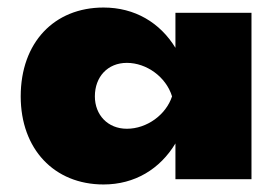

<svg xmlns="http://www.w3.org/2000/svg" viewBox="-20 -779 736 510"><path d="M648 -303V-745H446V-652C405 -719 338 -759 255 -759C124 -759 35 -666 35 -523C35 -383 124 -289 255 -289C338 -289 405 -330 446 -398V-303ZM232 -523C232 -575 266 -612 317 -612C369 -612 421 -575 437 -523C421 -474 370 -437 317 -437C266 -437 232 -474 232 -523Z"/></svg>

Font: Bounded ExtBd
Style: Regular
Weight: 800
Designer: Vlad Churkin
Version: Version 3.0